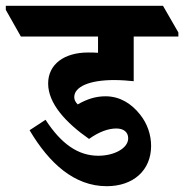

<svg xmlns="http://www.w3.org/2000/svg" viewBox="-84 -646 635 662"><path d="M284 -4C376 -4 437 -59 437 -143C437 -183 423 -221 399 -251C370 -288 330 -314 280 -314C247 -314 217 -305 184 -286C177 -293 172 -301 172 -311C172 -347 224 -370 310 -370C332 -370 359 -368 377 -366V-520H531V-534L478 -626H-64V-612L-12 -520H254V-464C243 -465 231 -465 220 -465C138 -465 82 -425 82 -358C82 -289 143 -223 223 -167C258 -192 290 -203 317 -203C343 -203 358 -190 358 -169C358 -135 310 -109 255 -109C185 -109 127 -150 73 -233L18 -197C86 -82 173 -4 284 -4Z"/></svg>

Font: Noto Serif Devanagari Condensed ExtraBold
Style: Regular
Weight: 800
Width: 3
Designer: Universal Thirst, Indian Type Foundry and the Monotype Design Team
Foundry: Monotype Imaging Inc.
Version: Version 2.004